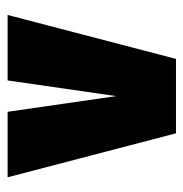

<svg xmlns="http://www.w3.org/2000/svg" viewBox="-9 -694 491 514"><g transform="rotate(90 237.0 -436.5)"><path d="M194.8 -210.9H19.5L137.2 -661.6H336.4L454.1 -210.9H278.8L236.8 -501.5Z"/></g></svg>

Font: Anton
Style: Regular
Weight: 400
Designer: Vernon Adams, Tural Alisoy
Foundry: Vernon Adams
Version: Version 2.300